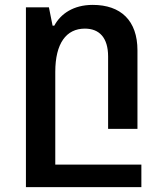

<svg xmlns="http://www.w3.org/2000/svg" viewBox="-20 -527 664 785"><path d="M558 146H206V-233C206 -350 251 -410 327 -410C386 -410 422 -373 422 -296V0H542V-321C542 -443 474 -507 359 -507C281 -507 228 -471 202 -422H195L180 -497H86V238H558Z"/></svg>

Font: Noto Sans Armenian Semi
Style: Regular
Weight: 600
Designer: Monotype Design Team
Foundry: Monotype Imaging Inc.
Version: Version 1.901